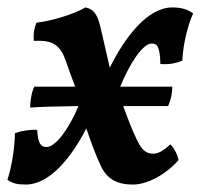

<svg xmlns="http://www.w3.org/2000/svg" viewBox="-43 -487 546 516"><path d="M365 -370C379 -370 387 -362 388 -315C411 -313 430 -317 447 -324C449 -366 460 -415 476 -451C461 -462 444 -467 420 -467C353 -467 292 -386 252 -305C245 -337 236 -374 227 -414C218 -452 207 -463 186 -467C160 -450 93 -430 55 -426C49 -412 46 -395 48 -377C99 -380 119 -366 134 -323C141 -302 150 -278 159 -254H49C42 -240 38 -214 38 -198C70 -200 103 -201 168 -202C141 -138 106 -92 82 -92C68 -92 59 -99 57 -138C35 -139 13 -135 -3 -129C-3 -90 -12 -37 -23 -4C-10 6 4 9 26 9C91 9 149 -64 189 -142C200 -109 213 -73 228 -41C245 -5 273 9 314 9C355 9 405 -20 437 -57C433 -73 427 -86 415 -99C395 -81 382 -74 369 -74C353 -74 340 -80 326 -109C313 -135 301 -167 288 -202H409C416 -219 420 -235 420 -254H280C305 -315 340 -370 365 -370Z"/></svg>

Font: Vollkorn Semibold
Style: Italic
Weight: 600
Italic angle: -11°
Designer: Friedrich Althausen
Foundry: Friedrich Althausen
Version: Version 4.015;PS 004.015;hotconv 1.0.88;makeotf.lib2.5.64775